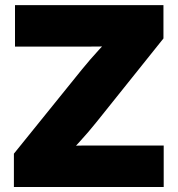

<svg xmlns="http://www.w3.org/2000/svg" viewBox="-20 -748 711 768"><path d="M35.6 0V-133.3L306.6 -468.8Q339.4 -509.3 376.5 -549.6Q413.6 -589.8 452.1 -630.4L470.2 -564.9Q418.9 -562 367.7 -561.8Q316.4 -561.5 264.6 -561.5H40V-727.5H633.8V-594.2L367.2 -261.2Q334.5 -220.2 296.9 -179.2Q259.3 -138.2 220.7 -96.7L202.6 -162.6Q255.9 -165.5 309.3 -165.8Q362.8 -166 416 -166H634.8V0Z"/></svg>

Font: Inter 24pt Black
Style: Regular
Weight: 900
Designer: Rasmus Andersson
Foundry: rsms
Version: Version 4.001;git-66647c0bb